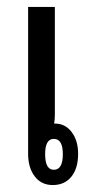

<svg xmlns="http://www.w3.org/2000/svg" viewBox="-20 -526 259 553"><path d="M132 7Q99 7 80 -18Q61 -43 61 -83V-506H138V-196Q138 -183 136 -170H139Q168 -170 186.5 -145.5Q205 -121 205 -83Q205 -41 185.5 -17Q166 7 132 7ZM135 -37Q161 -37 161 -82Q161 -126 135 -126Q110 -126 110 -82Q110 -37 135 -37Z"/></svg>

Font: Noto Sans Thai Looped UI Condensed
Style: Regular
Weight: 400
Width: 3
Designer: Cadson Demak Team
Foundry: Cadson Demak Co., Ltd.
Version: Version 1.000; ttfautohint (v1.8.4.7-5d5b)